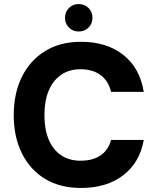

<svg xmlns="http://www.w3.org/2000/svg" viewBox="-20 -919 780 951"><path d="M381 12Q277 12 202.5 -33.5Q128 -79 88 -160.5Q48 -242 48 -348Q48 -456 88 -537.5Q128 -619 202.5 -665.5Q277 -712 381 -712Q509 -712 591 -647Q673 -582 692 -464H530Q518 -517 479 -546.5Q440 -576 379 -576Q322 -576 282 -548Q242 -520 221 -469.5Q200 -419 200 -348Q200 -279 221 -228.5Q242 -178 282 -150.5Q322 -123 379 -123Q440 -123 478.5 -149.5Q517 -176 530 -226H692Q673 -115 591 -51.5Q509 12 381 12ZM369 -763Q341 -763 321.5 -782.5Q302 -802 302 -830Q302 -860 321.5 -879.5Q341 -899 369 -899Q399 -899 418.5 -879.5Q438 -860 438 -830Q438 -802 418.5 -782.5Q399 -763 369 -763Z"/></svg>

Font: DM Sans 10pt Black
Style: Regular
Weight: 900
Version: Version 4.004;gftools[0.9.30]